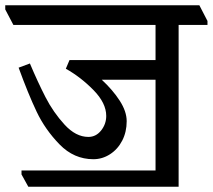

<svg xmlns="http://www.w3.org/2000/svg" viewBox="-51 -670 811 732"><path d="M740 -590V-575H630V42H57L31 -5V-20H542V-366H337Q379 -327 405.5 -286Q432 -245 432 -208Q432 -167 415 -134Q398 -101 368.5 -82Q339 -63 305 -63Q231 -63 176 -119.5Q121 -176 88.5 -244.5Q56 -313 20 -412L63 -428Q93 -357 122.5 -299.5Q152 -242 195 -195Q238 -148 286 -148Q315 -148 334.5 -172.5Q354 -197 354 -228Q354 -277 305.5 -326.5Q257 -376 200 -408L214 -441H542V-575H0L-31 -634V-650H709Z"/></svg>

Font: Martel DemiBold
Style: Regular
Weight: 600
Designer: Dan Reynolds
Foundry: Dan Reynolds
Version: Version 1.001; ttfautohint (v1.1) -l 5 -r 5 -G 72 -x 0 -D la